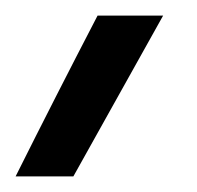

<svg xmlns="http://www.w3.org/2000/svg" viewBox="-32 -106 252 246"><path d="M177 -86Q148 -34 119.5 17Q91 68 62 120H-12Q14 68 40 17Q66 -34 93 -86Z"/></svg>

Font: Josefin Slab
Style: Bold Italic
Weight: 700
Italic angle: -12°
Designer: Santiago Orozco
Foundry: Typemade
Version: Version 2.000